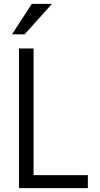

<svg xmlns="http://www.w3.org/2000/svg" viewBox="-20 -970 517 990"><path d="M78 0V-720H153V0ZM120 0V-67H433V0ZM107 -793H42L144 -950H248Z"/></svg>

Font: Instrument Sans SemiCondensed
Style: Regular
Weight: 400
Width: 4
Designer: Rodrigo Fuenzalida
Foundry: fragTYPE
Version: Version 1.000;gftools[0.9.28]